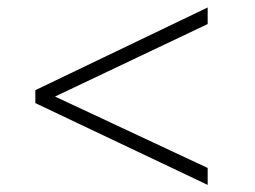

<svg xmlns="http://www.w3.org/2000/svg" viewBox="-20 -546 699 527"><path d="M550 -38.5 77 -263V-298.5L550 -525.5V-480L131 -281L550 -85Z"/></svg>

Font: Merriweather 144pt SemiBold
Style: Regular
Weight: 600
Version: Version 2.100